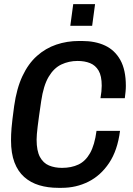

<svg xmlns="http://www.w3.org/2000/svg" viewBox="-20 -893 640 923"><path d="M260 10Q210 10 168.5 -2.5Q127 -15 96.5 -42Q66 -69 49.5 -112.5Q33 -156 33 -218Q33 -232 33.5 -246Q34 -260 35.5 -278Q37 -296 40 -321Q43 -346 48 -383Q60 -468 88 -527.5Q116 -587 157.5 -624Q199 -661 250.5 -678.5Q302 -696 360 -696H374Q438 -696 485 -674Q532 -652 558.5 -604.5Q585 -557 585 -480Q585 -466 583.5 -451.5Q582 -437 580 -421H463Q466 -438 467.5 -453Q469 -468 469 -481Q469 -528 454 -553.5Q439 -579 413 -589.5Q387 -600 353 -600Q311 -600 275 -583Q239 -566 214 -524Q189 -482 178 -407Q166 -326 161 -284.5Q156 -243 156 -222Q156 -168 172 -138.5Q188 -109 215.5 -97.5Q243 -86 278 -86Q323 -86 357 -102Q391 -118 413 -157Q435 -196 444 -264H557Q545 -170 504.5 -109.5Q464 -49 405 -19.5Q346 10 277 10ZM318 -769 332 -873H437L423 -769Z"/></svg>

Font: Chivo Mono Medium Medium
Style: Italic
Weight: 500
Italic angle: -8.05°
Monospace: yes
Version: Version 1.008